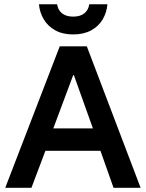

<svg xmlns="http://www.w3.org/2000/svg" viewBox="-20 -896 696 916"><path d="M5 0 265 -675H394.2L650.8 0H521.7L459.2 -176.7H196.7L130 0ZM234.2 -283.3H423.3L332.5 -537.5H329.2ZM329.2 -731.7Q279.2 -731.7 243.8 -751.2Q208.3 -770.8 188.8 -803.8Q169.2 -836.7 165.8 -875.8H252.5Q255.8 -849.2 275.4 -832.9Q295 -816.7 329.2 -816.7Q363.3 -816.7 382.9 -832.9Q402.5 -849.2 405.8 -875.8H492.5Q489.2 -836.7 470 -803.8Q450.8 -770.8 415 -751.2Q379.2 -731.7 329.2 -731.7Z"/></svg>

Font: Funnel Sans SemiBold
Style: Regular
Weight: 600
Designer: NORD ID, Kristian Moeller
Foundry: Dicotype
Version: Version 1.000